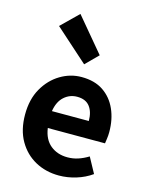

<svg xmlns="http://www.w3.org/2000/svg" viewBox="-120 -864 735 950"><g transform="rotate(15 248.0 -389.0)"><path d="M275 11Q208 11 154 -18.5Q100 -48 68 -103.5Q36 -159 36 -238Q36 -316 68 -372Q100 -428 151 -458.5Q202 -489 259 -489Q326 -489 370.5 -459Q415 -429 438 -377.5Q461 -326 461 -261Q461 -243 458.5 -226.5Q456 -210 455 -202H162Q170 -145 205.5 -116Q241 -87 293 -87Q321 -87 347 -95.5Q373 -104 399 -120L442 -41Q407 -16 363 -2.5Q319 11 275 11ZM160 -288H349Q349 -334 328 -361.5Q307 -389 263 -389Q225 -389 196.5 -363.5Q168 -338 160 -288ZM254 -553 85 -704 172 -789 317 -616Z"/></g></svg>

Font: Narnoor
Style: Bold
Weight: 700
Designer: S. Sridhar Murthy
Foundry: SIL International
Version: Version 3.000